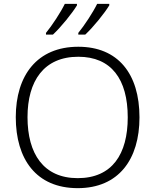

<svg xmlns="http://www.w3.org/2000/svg" viewBox="-20 -968 808 998"><path d="M548 -940V-948H485C463 -903 419 -836 387 -797V-788H423C466 -828 523 -899 548 -940ZM380 -940V-948H317C295 -903 251 -836 219 -797V-788H255C298 -828 355 -899 380 -940ZM705 -358C705 -585 593 -725 387 -725C173 -725 62 -576 62 -359C62 -141 168 10 384 10C597 10 705 -140 705 -358ZM123 -359C123 -547 208 -673 387 -673C558 -673 644 -557 644 -358C644 -167 563 -42 384 -42C206 -42 123 -169 123 -359Z"/></svg>

Font: Noto Sans Ethiopic Light
Style: Regular
Weight: 300
Designer: Monotype Design Team
Foundry: Monotype Imaging Inc.
Version: Version 2.102